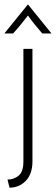

<svg xmlns="http://www.w3.org/2000/svg" viewBox="-32 -619 250 855"><path d="M10.4 216.7 1.4 180.6Q29.2 180.6 50.7 163.5Q72.2 146.5 72.2 99.3V-401.4H112.5V99.3Q112.5 155.6 83 186.1Q53.5 216.7 10.4 216.7ZM-12.5 -470.1 91.7 -598.6H93.1L197.2 -470.1H156.2Q139.6 -488.9 123.6 -508.7Q107.6 -528.5 92.4 -550Q75.7 -528.5 59.7 -508.7Q43.8 -488.9 26.4 -470.1Z"/></svg>

Font: Afacad Flux ExtraLight
Style: Regular
Weight: 250
Designer: Kristian Moeller
Foundry: Dicotype
Version: Version 1.100